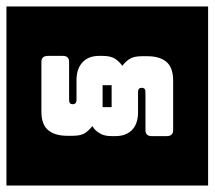

<svg xmlns="http://www.w3.org/2000/svg" viewBox="-75 -591 666 596"><g transform="rotate(90 258.0 -293.0)"><path d="M536 -606V20H-20V-606ZM351.5 -246.5Q351.5 -246.5 359.2 -252.2Q367 -258 374.8 -271.2Q382.5 -284.5 382.5 -306.5V-318.5Q382.5 -351.5 363.2 -370Q344 -388.5 308.5 -388.5H245.5Q232.5 -388.5 232.5 -400.5Q232.5 -411.5 245.5 -411.5H363.5Q382.5 -411.5 382.5 -430.5V-477.5Q382.5 -497.5 363.5 -497.5H210.5Q170 -497.5 152.2 -476.8Q134.5 -456 134.5 -417.5V-400.5Q134.5 -374.5 143.5 -361.5Q152.5 -348.5 164.5 -339.5Q152 -331.5 142.8 -317.8Q133.5 -304 133.5 -278.5V-267.5Q133.5 -234.5 153.5 -216Q173.5 -197.5 208.5 -197.5H270.5Q283.5 -197.5 283.5 -185.5Q283.5 -174.5 270.5 -174.5H152.5Q133.5 -174.5 133.5 -155.5V-108.5Q133.5 -88.5 152.5 -88.5H306.5Q346.5 -88.5 364 -109.5Q381.5 -130.5 381.5 -168.5V-185.5Q381.5 -212 372.5 -224.8Q363.5 -237.5 351.5 -246.5ZM292.5 -278.5H224.5V-306.5H292.5Z"/></g></svg>

Font: Honk Rounded
Style: Regular
Weight: 400
Designer: Noopur Datye & Yesha Goshar
Foundry: Ek Type
Version: Version 1.000